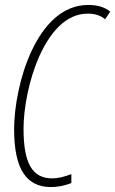

<svg xmlns="http://www.w3.org/2000/svg" viewBox="-20 -745 465 775"><path d="M186 10C213 10 239 5 268 -6V-42C238 -31 214 -25 191 -25C112 -25 75 -83 75 -225C75 -389 160 -690 334 -690C364 -690 388 -682 404 -667L425 -698C404 -715 376 -725 336 -725C127 -725 37 -401 37 -223C37 -60 88 10 186 10Z"/></svg>

Font: Noto Sans ExtraCondensed ExtraLight
Style: Italic
Weight: 200
Width: 2
Italic angle: -12°
Designer: Monotype Design Team
Foundry: Monotype Imaging Inc.
Version: Version 2.013